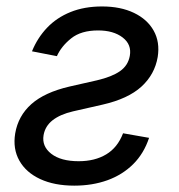

<svg xmlns="http://www.w3.org/2000/svg" viewBox="-20 -567 556 598"><path d="M79.6 -407.2Q96.7 -449.2 126.7 -480.7Q156.7 -512.2 199.7 -529.5Q242.7 -546.9 297.9 -546.9Q355.5 -546.9 397.2 -526.9Q439 -506.8 458.7 -471.4Q478.5 -436 471.2 -389.6Q461.9 -335 420.4 -297.1Q378.9 -259.3 299.8 -241.2L207.5 -220.2Q167.5 -210.9 144 -192.6Q120.6 -174.3 115.7 -146Q109.9 -111.3 139.6 -88.1Q169.4 -64.9 225.1 -64.9Q275.4 -64.9 310.8 -86.2Q346.2 -107.4 363.3 -151.9L444.3 -137.7Q428.2 -88.9 394.8 -55.7Q361.3 -22.5 314.5 -5.6Q267.6 11.2 211.4 11.2Q149.4 11.2 105.2 -9.3Q61 -29.8 40.3 -66.7Q19.5 -103.5 27.3 -151.4Q36.6 -206.1 77.6 -242.7Q118.7 -279.3 196.3 -297.4L282.2 -316.9Q328.1 -327.6 353.5 -345.2Q378.9 -362.8 384.3 -393.1Q390.6 -428.2 362.1 -450.2Q333.5 -472.2 285.6 -472.2Q232.4 -472.2 201.7 -447.5Q170.9 -422.9 157.2 -392.1Z"/></svg>

Font: Inter 18pt
Style: Italic
Weight: 400
Italic angle: -9.3988°
Designer: Rasmus Andersson
Foundry: rsms
Version: Version 4.001;git-66647c0bb